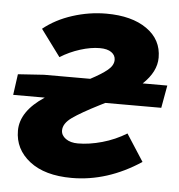

<svg xmlns="http://www.w3.org/2000/svg" viewBox="-54 -603 616 660"><g transform="rotate(5 254.5 -273.5)"><path d="M19 -133Q19 -200 101 -254H-8L2 -326L92 -332H251Q289 -352 309 -368.5Q329 -385 329 -404Q329 -420 315 -430Q301 -440 275 -440Q244 -440 207.5 -428.5Q171 -417 139 -397L71 -489Q113 -523 170.5 -541.5Q228 -560 287 -560Q375 -560 427 -523.5Q479 -487 479 -425Q479 -376 432 -332H517L503 -254H310L292 -245Q229 -213 199.5 -192Q170 -171 170 -147Q170 -130 186 -118.5Q202 -107 228 -107Q267 -107 311.5 -119.5Q356 -132 395 -156L455 -63Q340 13 217 13Q124 13 71.5 -28Q19 -69 19 -133Z"/></g></svg>

Font: Nebula Sans Bold
Style: Regular
Weight: 700
Italic angle: -9°
Designer: Paul D. Hunt for Adobe (as Source Sans)
Foundry: Nebula Entertainment & Broadcasting LLC
Version: Version 1.010